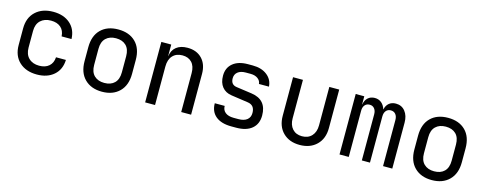

<svg xmlns="http://www.w3.org/2000/svg" viewBox="-27 -1118 4253 1687"><g transform="rotate(15 2100.0 -275.0)"><path d="M308 10Q208 10 148 -46Q88 -102 88 -200V-350Q88 -448 148 -504Q208 -560 308 -560Q403 -560 461.5 -509Q520 -458 523 -370H433Q430 -423 397 -451.5Q364 -480 308 -480Q249 -480 213.5 -446.5Q178 -413 178 -351V-200Q178 -138 213.5 -104Q249 -70 308 -70Q364 -70 397 -99Q430 -128 433 -180H523Q520 -92 461.5 -41Q403 10 308 10Z M900 8Q801 8 742.5 -50Q684 -108 684 -212V-338Q684 -443 742 -500.5Q800 -558 900 -558Q1000 -558 1058 -500.5Q1116 -443 1116 -338V-212Q1116 -108 1057.5 -50Q999 8 900 8ZM900 -72Q959 -72 992.5 -105Q1026 -138 1026 -202V-348Q1026 -412 992.5 -445Q959 -478 900 -478Q842 -478 808 -445Q774 -412 774 -348V-202Q774 -138 808 -105Q842 -72 900 -72Z M1292 0V-550H1382V-445H1383Q1390 -500 1428 -530Q1466 -560 1529 -560Q1612 -560 1661 -509Q1710 -458 1710 -370V0H1620V-354Q1620 -417 1588.5 -450.5Q1557 -484 1503 -484Q1447 -484 1414.5 -449Q1382 -414 1382 -350V0Z M2078 8Q1986 8 1935.5 -33.5Q1885 -75 1885 -151H1975Q1975 -113 2002 -91.5Q2029 -70 2078 -70H2122Q2172 -70 2199.5 -92Q2227 -114 2227 -154Q2227 -225 2162 -234L2010 -256Q1954 -264 1923 -302.5Q1892 -341 1892 -404Q1892 -476 1941.5 -517Q1991 -558 2078 -558H2122Q2202 -558 2252.5 -518.5Q2303 -479 2307 -415H2216Q2214 -444 2188.5 -463Q2163 -482 2122 -482H2078Q2032 -482 2006 -461Q1980 -440 1980 -404Q1980 -346 2033 -338L2175 -318Q2315 -298 2315 -154Q2315 -77 2264.5 -34.5Q2214 8 2122 8Z M2699 10Q2604 10 2547 -46.5Q2490 -103 2490 -200V-550H2580V-200Q2580 -140 2612 -104.5Q2644 -69 2699 -69Q2755 -69 2787.5 -104.5Q2820 -140 2820 -200V-550H2910V-200Q2910 -103 2852 -46.5Q2794 10 2699 10Z M3060 0V-550H3138V-477H3140Q3145 -514 3169.5 -537Q3194 -560 3232 -560Q3268 -560 3293 -539Q3318 -518 3329 -482H3330Q3337 -518 3361.5 -539Q3386 -560 3424 -560Q3477 -560 3508.5 -520.5Q3540 -481 3540 -418V0H3456V-419Q3456 -452 3440 -471.5Q3424 -491 3396 -491Q3369 -491 3353 -472Q3337 -453 3337 -420V0H3263V-419Q3263 -452 3247 -471.5Q3231 -491 3204 -491Q3176 -491 3160 -472Q3144 -453 3144 -420V0Z M3900 8Q3801 8 3742.5 -50Q3684 -108 3684 -212V-338Q3684 -443 3742 -500.5Q3800 -558 3900 -558Q4000 -558 4058 -500.5Q4116 -443 4116 -338V-212Q4116 -108 4057.5 -50Q3999 8 3900 8ZM3900 -72Q3959 -72 3992.5 -105Q4026 -138 4026 -202V-348Q4026 -412 3992.5 -445Q3959 -478 3900 -478Q3842 -478 3808 -445Q3774 -412 3774 -348V-202Q3774 -138 3808 -105Q3842 -72 3900 -72Z"/></g></svg>

Font: JetBrains Mono NL
Style: Regular
Weight: 400
Monospace: yes
Designer: Philipp Nurullin, Konstantin Bulenkov
Foundry: JetBrains
Version: Version 2.305; ttfautohint (v1.8.4.7-5d5b)